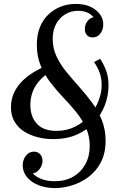

<svg xmlns="http://www.w3.org/2000/svg" viewBox="-20 -700 642 980"><path d="M261 260Q215 260 177.5 245.5Q140 231 118 204.5Q96 178 96 144Q96 115 112.5 94.5Q129 74 153 74Q173 74 185 87.5Q197 101 197 121Q197 145 180 165.5Q163 186 139 186Q118 186 111 172.5Q104 159 104 145H130Q130 166 146.5 184.5Q163 203 192.5 214Q222 225 259 225Q314 225 354 201.5Q394 178 416 137.5Q438 97 438 45Q438 -6 418.5 -48.5Q399 -91 368 -129Q337 -167 302.5 -203Q268 -239 237 -279.5Q206 -320 187 -366.5Q168 -413 168 -471Q168 -523 184 -562Q200 -601 228 -627Q256 -653 291 -666.5Q326 -680 366 -680Q429 -680 468 -649.5Q507 -619 507 -575Q507 -548 492 -528.5Q477 -509 453 -509Q434 -509 423.5 -521Q413 -533 413 -552Q413 -575 428 -594Q443 -613 468 -613Q488 -613 493.5 -601Q499 -589 499 -575H472Q472 -602 446 -623.5Q420 -645 378 -645Q343 -645 313 -627Q283 -609 266 -577Q249 -545 249 -502Q249 -454 268 -413Q287 -372 318.5 -333.5Q350 -295 384 -257Q418 -219 449 -177.5Q480 -136 499.5 -87.5Q519 -39 519 18Q519 82 495 128Q471 174 432 203Q393 232 348 246Q303 260 261 260ZM251 10Q210 10 171 0Q132 -10 102 -29.5Q72 -49 54 -79.5Q36 -110 36 -152Q36 -193 52 -227.5Q68 -262 97.5 -290Q127 -318 166.5 -340Q206 -362 252 -379L269 -353Q205 -321 170 -274Q135 -227 135 -164Q135 -104 168.5 -68Q202 -32 268 -32Q321 -32 363.5 -53.5Q406 -75 436.5 -109.5Q467 -144 483 -185.5Q499 -227 499 -266Q499 -301 488 -330.5Q477 -360 460 -383L491 -400Q508 -375 521 -341.5Q534 -308 534 -264Q534 -213 515.5 -164Q497 -115 461.5 -76Q426 -37 373.5 -13.5Q321 10 251 10Z"/></svg>

Font: Brygada 1918 Medium
Style: Italic
Weight: 500
Italic angle: -8°
Designer: Mateusz Machalski | Borys Kosmynka | Przemek Hoffer
Foundry: NIEPODLEGLA 2018
Version: Version 3.006